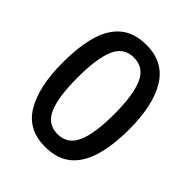

<svg xmlns="http://www.w3.org/2000/svg" viewBox="-204 -848 981 981"><g transform="rotate(45 286.0 -357.5)"><path d="M527 -358Q527 -243 503 -160.5Q479 -78 426 -34Q373 10 285 10Q161 10 103 -87.5Q45 -185 45 -358Q45 -474 68.5 -556Q92 -638 145 -681.5Q198 -725 285 -725Q408 -725 467.5 -628.5Q527 -532 527 -358ZM153 -358Q153 -219 182.5 -150Q212 -81 285 -81Q357 -81 387.5 -149.5Q418 -218 418 -358Q418 -496 387.5 -565Q357 -634 285 -634Q212 -634 182.5 -565Q153 -496 153 -358Z"/></g></svg>

Font: Noto Sans Adlam Medium
Style: Regular
Weight: 500
Version: Version 3.001